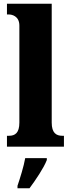

<svg xmlns="http://www.w3.org/2000/svg" viewBox="-20 -780 378 1021"><path d="M17 0H320V-58H311C279 -58 255 -73 255 -128V-760H17V-703H28C41 -703 83 -696 83 -644V-128C83 -73 60 -58 28 -58H17ZM73 208V221H137C169 178 213 113 229 71V61H114C107 103 86 170 73 208Z"/></svg>

Font: Noto Serif Tamil Condensed Black
Style: Regular
Weight: 900
Width: 3
Designer: Indian Type Foundry, Tom Grace, and the Monotype Design Team
Foundry: Monotype Imaging Inc.
Version: Version 2.004